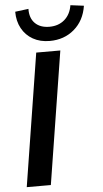

<svg xmlns="http://www.w3.org/2000/svg" viewBox="-62 -977 547 1016"><g transform="rotate(-5 211.5 -469.5)"><path d="M38 0 150 -705H278L166 0ZM227 -760Q176 -760 138 -781.5Q100 -803 79 -841.5Q58 -880 58 -930L129 -939Q128 -890 155.5 -862.5Q183 -835 232 -835Q280 -835 312 -862.5Q344 -890 352 -939L423 -930Q411 -852 357.5 -806Q304 -760 227 -760Z"/></g></svg>

Font: Nunito Sans 12pt ExtraLight 12pt
Style: Bold Italic
Weight: 700
Italic angle: -9°
Version: Version 3.101;gftools[0.9.27]